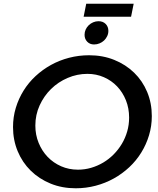

<svg xmlns="http://www.w3.org/2000/svg" viewBox="-20 -1004 850 1032"><path d="M459 -707Q532.5 -707 594.2 -682Q656 -657 701 -613.2Q746 -569.5 771 -509.8Q796 -450 796 -380Q796 -326.5 781 -276.8Q766 -227 739.2 -183.8Q712.5 -140.5 674.8 -105.2Q637 -70 591.8 -44.8Q546.5 -19.5 494.5 -5.8Q442.5 8 387 8Q313.5 8 251.8 -17.2Q190 -42.5 145 -86.8Q100 -131 75 -191.2Q50 -251.5 50 -321Q50 -375 65 -424.5Q80 -474 106.8 -517Q133.5 -560 171.2 -595Q209 -630 254.2 -655Q299.5 -680 351.5 -693.5Q403.5 -707 459 -707ZM450 -607Q394.5 -607 343.8 -585.2Q293 -563.5 254.5 -525.8Q216 -488 193 -437.5Q170 -387 170 -329Q170 -279 187.8 -235.8Q205.5 -192.5 236.2 -160.5Q267 -128.5 308.8 -110.2Q350.5 -92 399 -92Q435.5 -92 469.8 -102Q504 -112 534.8 -130.2Q565.5 -148.5 591 -174.2Q616.5 -200 635 -231Q653.5 -262 663.8 -297.8Q674 -333.5 674 -372Q674 -422 656.8 -465Q639.5 -508 609.5 -539.5Q579.5 -571 538.5 -589Q497.5 -607 450 -607ZM509.5 -890Q533.5 -890 548 -875.2Q562.5 -860.5 562.5 -838Q562.5 -823 556.2 -809.8Q550 -796.5 539.5 -786.5Q529 -776.5 515 -770.8Q501 -765 485.5 -765Q463 -765 448.8 -779.8Q434.5 -794.5 434.5 -817Q434.5 -832 440.5 -845.2Q446.5 -858.5 457 -868.5Q467.5 -878.5 481 -884.2Q494.5 -890 509.5 -890ZM443.5 -984H698.5L684.5 -914H429.5Z"/></svg>

Font: Argentum Sans
Style: Italic
Weight: 400
Italic angle: -11.3099°
Designer: Julieta Ulanovsky, Owen Earl, Rasmus Andersson, Cristiano Sobral
Foundry: The Argentum Sans Project Authors
Version: Version 3.131; ttfautohint (v1.8.4.7-5d5b-dirty)